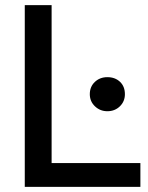

<svg xmlns="http://www.w3.org/2000/svg" viewBox="-20 -724 575 744"><path d="M180 -704H76V0H524V-92H180ZM328 -359Q328 -331 348 -312Q368 -293 396 -293Q425 -293 444.5 -312Q464 -331 464 -359Q464 -389 445 -407Q426 -425 396 -425Q367 -425 347.5 -406.5Q328 -388 328 -359Z"/></svg>

Font: Geom
Style: Regular
Weight: 400
Version: Version 1.102